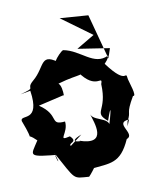

<svg xmlns="http://www.w3.org/2000/svg" viewBox="-200 -1111 1112 1308"><g transform="rotate(15 356.0 -457.0)"><path d="M712 -339 703 -370C708 -454 681 -405 694 -548C725 -551 644 -631 631 -649C590 -716 650 -601 450 -710C410 -614 475 -744 459 -770C385 -677 270 -757 153 -726C132 -707 88 -543 171 -632C-3 -678 64 -587 10 -473C-26 -394 52 -445 -49 -360L9 -401C137 -208 -20 -231 6 -187C150 -48 29 -127 143 -87C128 30 100 45 333 -39C192 -86 397 95 279 -32C470 107 440 101 548 61C562 25 591 -130 546 6C662 -65 732 -80 729 -253C782 -306 611 -334 709 -386ZM373 -109C348 -126 418 -148 350 -171C272 -109 336 -190 292 -260C194 -202 247 -294 92 -318L236 -431C259 -384 184 -579 141 -458C266 -586 358 -603 290 -608C445 -517 457 -641 464 -570C554 -399 456 -372 574 -340C561 -457 573 -443 598 -250C620 -394 489 -306 445 -351C483 -307 623 -180 417 -158C477 -178 325 -102 422 -203ZM466 -752 258 -1000 74 -930 327 -880 245 -760 458 -822Z"/></g></svg>

Font: Asimov Silicon
Style: Regular
Weight: 400
Designer: Google
Version: Version 2.000980; 2014